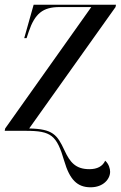

<svg xmlns="http://www.w3.org/2000/svg" viewBox="-21 -556 513 816"><path d="M364 240C419 240 447 204 447 174C447 162 442 141 426 127C415 151 392 163 359 163C300 163 276 133 253 83C222 16 203 -8 103 -10L470 -526L472 -536H122L82 -394H92L101 -421C127 -498 161 -526 232 -526H367L1 -10L-1 0H89C197 0 220 19 252 128C275 207 307 240 364 240Z"/></svg>

Font: Noto Serif Display
Style: Italic
Weight: 400
Italic angle: -12°
Designer: Monotype Design Team
Foundry: Monotype Imaging Inc.
Version: Version 2.009